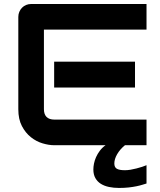

<svg xmlns="http://www.w3.org/2000/svg" viewBox="-20 -720 795 952"><path d="M706.5 0H599.6Q574.7 20.5 560.8 44.7Q546.9 68.8 546.9 90.8Q546.9 109.4 559.3 116.7Q571.8 124 599.6 124Q611.8 124 627 121.6Q642.1 119.1 656.7 115.2Q671.4 111.3 684.6 107.2Q697.8 103 706.5 99.1V189.9Q697.8 192.4 685.3 196.3Q672.9 200.2 656.2 203.6Q639.6 207 618.2 209.5Q596.7 211.9 569.8 211.9Q543.5 211.9 520.3 207Q497.1 202.1 480 191.4Q462.9 180.7 452.9 163.1Q442.9 145.5 442.9 120.1Q442.9 106.9 446 91.1Q449.2 75.2 456.3 59.1Q463.4 43 474.9 27.6Q486.3 12.2 503.4 0H248.5Q222.2 0 190.9 -9.3Q159.7 -18.6 133.1 -39.8Q106.4 -61 88.6 -95Q70.8 -128.9 70.8 -178.2V-636.2Q70.8 -649.4 75.7 -661.1Q80.6 -672.9 89.1 -681.6Q97.7 -690.4 109.4 -695.3Q121.1 -700.2 134.8 -700.2H706.5V-573.2H197.8V-178.2Q197.8 -153.3 210.9 -140.1Q224.1 -127 249.5 -127H706.5ZM649.4 -286.1H248.5V-414.1H649.4Z"/></svg>

Font: Audiowide
Style: Regular
Weight: 400
Designer: Astigmatic (AOETI)
Foundry: Astigmatic (AOETI)
Version: Version 1.002